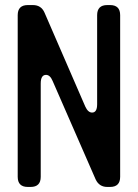

<svg xmlns="http://www.w3.org/2000/svg" viewBox="-20 -730 545 759"><path d="M90 9H101Q141 9 141 -31V-400Q141 -434 162 -434Q178 -434 188 -410L358 -21Q372 9 404 9H415Q455 9 455 -31V-670Q455 -710 415 -710H404Q364 -710 364 -670V-318Q364 -285 344 -285Q328 -285 317 -309L156 -680Q143 -710 110 -710H90Q50 -710 50 -670V-31Q50 9 90 9Z"/></svg>

Font: WD-XL Lubrifont TC
Style: Regular
Weight: 400
Designer: [WD-XL Lubrifont] Copyright 2020-2022 (c) NightFurySL2001, Skr-ZERO; [ZCOOL QingKe HuangYou] Copyright 2018-2022 (c) The
Version: Version 2.001;hotconv 1.1.1;makeotfexe 2.6.0